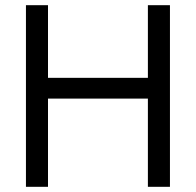

<svg xmlns="http://www.w3.org/2000/svg" viewBox="-20 -720 755 740"><path d="M80 -700H165V-420H550V-700H635V0H550V-340H165V0H80Z"/></svg>

Font: Jost*
Style: Regular
Weight: 400
Version: Version 3.7